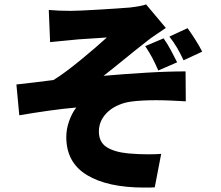

<svg xmlns="http://www.w3.org/2000/svg" viewBox="-20 -784 996 866"><path d="M718 -611Q736 -585 751 -557Q766 -529 779 -503L694 -466Q680 -498 667.5 -522Q655 -546 635 -576ZM826 -657Q844 -632 862 -603.5Q880 -575 892 -551L808 -512Q793 -544 778 -569.5Q763 -595 744 -619ZM200 -739Q225 -737 248.5 -736Q272 -735 298 -735Q313 -735 348 -736.5Q383 -738 423.5 -740.5Q464 -743 503.5 -745.5Q543 -748 565 -750Q591 -753 609.5 -756.5Q628 -760 639 -764L728 -658Q711 -646 684.5 -628.5Q658 -611 641 -597Q591 -558 541.5 -517.5Q492 -477 447 -442Q491 -446 540 -449.5Q589 -453 637.5 -456Q686 -459 732 -460.5Q778 -462 817 -462L818 -327Q784 -329 750 -330.5Q716 -332 684 -332Q652 -332 623.5 -330.5Q595 -329 573 -326Q542 -322 515 -310.5Q488 -299 468 -281Q448 -263 437 -240.5Q426 -218 426 -191Q426 -143 461 -120.5Q496 -98 559 -92Q581 -90 604 -89Q627 -88 649 -88Q666 -88 681 -88.5Q696 -89 707 -90L678 61Q666 62 654 62Q642 62 631 62Q465 62 372 5.5Q279 -51 279 -166Q279 -201 291.5 -237Q304 -273 324 -299Q265 -294 198 -284.5Q131 -275 67 -264L54 -403Q92 -407 137.5 -412.5Q183 -418 221 -423Q249 -440 281.5 -464.5Q314 -489 347 -516Q380 -543 410 -569Q440 -595 462 -615Q448 -614 426 -612.5Q404 -611 380 -609.5Q356 -608 334 -606.5Q312 -605 298 -603Q281 -601 256.5 -599Q232 -597 206 -594Z"/></svg>

Font: Kinto Sans Black
Style: Regular
Weight: 900
Designer: Authors: Ryoko NISHIZUKA  (kana & ideographs); Paul D. Hunt (Latin, Greek & Cyrillic); Wenlong ZHANG  (bopomofo); Sandol
Foundry: Adobe Systems Incorporated, ookami Inc.
Version: Version 0.001